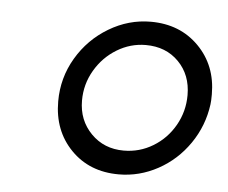

<svg xmlns="http://www.w3.org/2000/svg" viewBox="-35 -847 473 398"><g transform="rotate(5 201.5 -647.5)"><path d="M87 -627Q87 -676 111.5 -717.5Q136 -759 177 -783.5Q218 -808 264 -808Q325 -808 364 -768.5Q403 -729 403 -669Q403 -655 402 -648Q396 -603 370.5 -566Q345 -529 306.5 -508Q268 -487 225 -487Q164 -487 125.5 -526.5Q87 -566 87 -627ZM353 -663Q353 -705 326.5 -732Q300 -759 258 -759Q226 -759 198 -742Q170 -725 153 -696Q136 -667 136 -633Q136 -592 163 -564.5Q190 -537 231 -537Q264 -537 292 -554Q320 -571 336.5 -600Q353 -629 353 -663Z"/></g></svg>

Font: Barlow
Style: Italic
Weight: 400
Italic angle: -7°
Designer: Jeremy Tribby
Foundry: Tribby Type
Version: Version 1.408